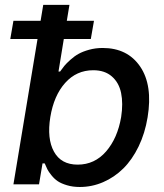

<svg xmlns="http://www.w3.org/2000/svg" viewBox="-20 -747 666 778"><path d="M34.4 0 132.1 -589.1H21.7L34.4 -662.6H144.5L155.2 -727.3H261.4L250.7 -662.6H360.8L348 -589.1H238.6L217 -457H223.4Q233 -470.5 240.9 -480.3Q248.9 -490.1 265.3 -504.8Q281.6 -519.5 298.7 -528.9Q315.7 -538.4 341.4 -545.5Q367.2 -552.6 396 -552.6Q496.8 -552.6 548.1 -477.1Q599.4 -401.6 578.1 -271.7Q567.5 -206.7 541.5 -153.2Q515.6 -99.8 479.4 -64.1Q443.2 -28.4 397.9 -8.9Q352.6 10.7 303.3 10.7Q274.9 10.7 251.6 3.7Q228.3 -3.2 214.3 -12.6Q200.3 -22 188.6 -36.6Q176.8 -51.1 171.9 -61.1Q166.9 -71 161.2 -84.9H152.3L138.1 0ZM183.9 -272.7Q169.7 -185 198.7 -132.5Q227.6 -79.9 294.7 -79.9Q363.6 -79.9 410 -133.5Q456.3 -187.1 470.9 -272.7Q479.4 -328.1 470.7 -370.2Q462 -412.3 433.2 -437.3Q404.5 -462.4 358 -462.4Q289.8 -462.4 244 -411Q198.2 -359.7 183.9 -272.7Z"/></svg>

Font: Karasuma Gothic
Style: Medium Italic
Weight: 500
Italic angle: 9.39998°
Designer: Rasmus Andersson / Ryoko Nishizuka
Foundry: Genbu
Version: Version 1.00